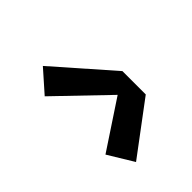

<svg xmlns="http://www.w3.org/2000/svg" viewBox="-28 -910 657 657"><g transform="rotate(45 300.0 -581.5)"><path d="M177 -457 99 -526 304 -706H417L557 -519L465 -463L350 -637Z"/></g></svg>

Font: Iosevka Curly Slab SmBdExObl
Style: Regular
Weight: 600
Width: 7
Italic angle: -9°
Monospace: yes
Designer: Belleve Invis
Foundry: Belleve Invis
Version: Version 11.1.0; ttfautohint (v1.8.3)